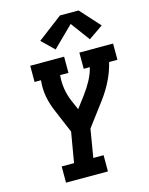

<svg xmlns="http://www.w3.org/2000/svg" viewBox="-141 -1068 895 1155"><g transform="rotate(-15 306.5 -490.5)"><path d="M123 0V-101H200L232 -289L172 -431Q162 -454 154 -478.5Q146 -503 141 -528.5Q136 -554 135 -580.5Q134 -607 137 -634H97V-735H308V-634H256Q252 -591 258.5 -549.5Q265 -508 281 -470L308 -408L363 -481Q389 -516 410 -554.5Q431 -593 441 -634H403V-735H613V-634H561Q548 -578 521 -523.5Q494 -469 457 -420L349 -276L320 -101H384V0ZM270 -790 194 -864 348 -981H464L575 -858L485 -796L397 -915Z"/></g></svg>

Font: Iosevka Curly Slab Extended
Style: Bold Italic
Weight: 700
Width: 7
Italic angle: -9°
Monospace: yes
Designer: Belleve Invis
Foundry: Belleve Invis
Version: Version 11.0.0; ttfautohint (v1.8.3)